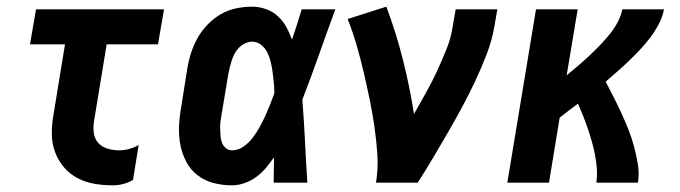

<svg xmlns="http://www.w3.org/2000/svg" viewBox="-20 -548 2040 576"><path d="M319 8Q291 8 264 3.5Q237 -1 213 -13.5Q189 -26 172 -46Q155 -66 145.5 -91Q136 -116 135.5 -144Q135 -172 140 -201L175 -415H70L88 -520H472L454 -415H300L262 -184Q259 -166 261.5 -148.5Q264 -131 275 -119Q286 -107 303 -102Q320 -97 337 -97Q352 -97 367 -101Q382 -105 396 -113L379 -8Q365 0 349.5 4Q334 8 319 8Z M676 8Q647 8 620.5 1Q594 -6 573 -22Q552 -38 539.5 -61.5Q527 -85 521.5 -111.5Q516 -138 517 -166.5Q518 -195 523 -223L542 -343Q546 -367 553.5 -390Q561 -413 573 -434.5Q585 -456 603 -474.5Q621 -493 642.5 -505.5Q664 -518 688.5 -523Q713 -528 736 -528Q758 -528 778.5 -520.5Q799 -513 814 -499Q829 -485 839 -467Q849 -449 856 -429Q864 -452 871 -474.5Q878 -497 885 -520H986Q961 -452 937 -384Q913 -316 887 -249Q892 -187 895 -124.5Q898 -62 902 0H801Q801 -19 801.5 -38Q802 -57 802 -76Q790 -59 777.5 -44Q765 -29 748.5 -17Q732 -5 713 1.5Q694 8 676 8ZM676 -97Q694 -97 710 -108Q726 -119 737.5 -134Q749 -149 758.5 -166Q768 -183 775.5 -199.5Q783 -216 790 -233.5Q797 -251 803 -268Q803 -284 801.5 -299.5Q800 -315 798 -330.5Q796 -346 792.5 -361Q789 -376 782.5 -389.5Q776 -403 764 -413Q752 -423 736 -423Q726 -423 715.5 -418Q705 -413 697 -405Q689 -397 684 -387.5Q679 -378 675.5 -367.5Q672 -357 669.5 -347Q667 -337 665 -326L645 -206Q643 -195 641.5 -184Q640 -173 640.5 -162.5Q641 -152 641.5 -141.5Q642 -131 645.5 -121Q649 -111 657 -104Q665 -97 676 -97Z M1108 0Q1115 -43 1112 -86Q1109 -129 1103 -170Q1097 -211 1088.5 -252Q1080 -293 1070.5 -333.5Q1061 -374 1049.5 -413.5Q1038 -453 1023 -491L1139 -528Q1168 -451 1188.5 -370Q1209 -289 1222 -206Q1240 -238 1258 -270Q1276 -302 1291 -334.5Q1306 -367 1319.5 -400.5Q1333 -434 1338 -468L1347 -520H1472L1463 -468Q1456 -427 1440.5 -386.5Q1425 -346 1406.5 -306.5Q1388 -267 1367 -228Q1346 -189 1324 -151Q1302 -113 1279.5 -75Q1257 -37 1233 0Z M1502 0 1588 -520H1713L1680 -322Q1697 -336 1714 -350.5Q1731 -365 1747 -380Q1763 -395 1778.5 -411Q1794 -427 1808 -444Q1822 -461 1832.5 -480.5Q1843 -500 1847 -520H1972Q1968 -498 1957 -477Q1946 -456 1932 -437Q1918 -418 1901.5 -400.5Q1885 -383 1868 -366.5Q1851 -350 1832.5 -334Q1814 -318 1797 -303Q1809 -280 1821 -256.5Q1833 -233 1844 -209Q1855 -185 1865 -160Q1875 -135 1882 -109Q1889 -83 1893.5 -55.5Q1898 -28 1894 0H1769Q1772 -21 1770.5 -42Q1769 -63 1765 -83.5Q1761 -104 1755.5 -123.5Q1750 -143 1743.5 -162Q1737 -181 1729.5 -200Q1722 -219 1714 -237Q1700 -227 1686.5 -216.5Q1673 -206 1659 -195L1627 0Z"/></svg>

Font: Iosevka Term Curly XBd Obl
Style: Regular
Weight: 800
Italic angle: -9°
Designer: Belleve Invis
Foundry: Belleve Invis
Version: Version 32.3.0